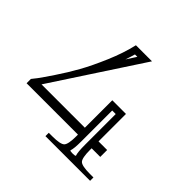

<svg xmlns="http://www.w3.org/2000/svg" viewBox="-128 -578 693 693"><g transform="rotate(45 218.5 -231.5)"><path d="M200.2 -399.9 224.1 -437H211.9Q210.4 -430.7 206.1 -418Q201.7 -405.3 200.2 -399.9ZM272.9 -462.9 49.8 -122.1H271V-262.2H340.8V-122.1H384.8V-86.9H340.8V-79.1Q340.8 -37.6 350.8 -27.3Q360.8 -17.1 401.9 -17.1H419.9V0H191.9V-17.1H210Q251 -17.1 261 -27.3Q271 -37.6 271 -79.1V-86.9H8.8V-108.9Q14.6 -115.7 24.2 -128.4Q33.7 -141.1 60.3 -180.7Q86.9 -220.2 109.1 -260Q131.3 -299.8 155.3 -356Q179.2 -412.1 190.9 -462.9ZM296.9 -79.1Q296.9 -41 292 -27.8Q292 -24.9 305.2 -24.9Q318.4 -24.9 319.8 -27.8Q314.9 -41 314.9 -79.1V-235.8H296.9Z"/></g></svg>

Font: FoglihtenNo01
Style: Regular
Weight: 500
Version: Version 0.61